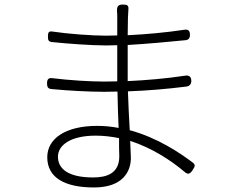

<svg xmlns="http://www.w3.org/2000/svg" viewBox="-20 -795 1020 845"><path d="M277 -171C305 -188 347 -198 401 -198C436 -198 470 -194 504 -187V-147L505 -107C505 -32 450 -14 390 -14C276 -14 235 -55 235 -105C235 -131 249 -154 277 -171ZM542 -534V-597C627 -602 715 -610 795 -618C810 -619 816 -627 816 -642C816 -660 808 -667 791 -664C711 -652 625 -644 542 -640L543 -712C544 -729 544 -741 545 -751C547 -771 541 -775 521 -775C500 -775 494 -767 495 -746C496 -737 496 -728 496 -721V-639L446 -638C385 -638 277 -646 212 -656C194 -659 191 -652 191 -634C191 -619 193 -612 208 -610C273 -603 382 -595 447 -595L496 -596V-471V-437L439 -436C375 -436 282 -442 210 -451C192 -453 187 -445 187 -427C187 -412 192 -404 207 -403C279 -396 373 -391 439 -391L497 -392L499 -312L502 -232C471 -238 440 -241 407 -241C270 -241 188 -186 188 -103C188 -14 263 30 394 30C521 30 556 -41 556 -100L553 -175C651 -143 734 -88 793 -38C808 -25 817 -30 828 -47C837 -61 842 -68 829 -79C772 -122 673 -189 551 -222C548 -274 545 -333 543 -393C627 -396 712 -403 800 -414C814 -416 822 -424 822 -439C822 -457 812 -465 795 -462C710 -449 624 -442 542 -438V-471Z"/></svg>

Font: GenSenRounded2 TW L
Style: Regular
Weight: 300
Version: Version 2.100;PS 2.1;hotconv 16.6.51;makeotf.lib2.5.65220 DE